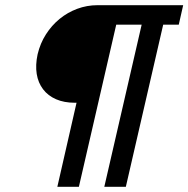

<svg xmlns="http://www.w3.org/2000/svg" viewBox="-20 -720 726 740"><path d="M526 -625H428L284 0H201L275 -324H268Q227 -324 196 -337.5Q165 -351 146 -376Q127 -401 121.5 -435Q116 -469 125 -511Q135 -553 157 -587.5Q179 -622 209.5 -647Q240 -672 277.5 -686Q315 -700 356 -700H686L669 -625H609L465 0H382Z"/></svg>

Font: Panefresco 600wt
Style: Italic
Weight: 600
Foundry: Campivisivi & Chank Co
Version: Version 1.000